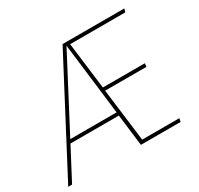

<svg xmlns="http://www.w3.org/2000/svg" viewBox="-169 -857 1070 1034"><g transform="rotate(-30 365.5 -340.5)"><path d="M712 -660H369L405 -370H666L664 -349H407L448 -21H679L675 0H428L404 -196H103L0 0H-24L334 -681H718ZM402 -217 348 -663 114 -217Z"/></g></svg>

Font: Fira Sans Thin
Style: Italic
Weight: 250
Italic angle: -8°
Designer: Carrois Corporate & Edenspiekermann AG
Foundry: Carrois Corporate GbR & Edenspiekermann AG
Version: Version 4.203